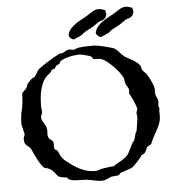

<svg xmlns="http://www.w3.org/2000/svg" viewBox="-60 -961 949 1033"><g transform="rotate(-5 414.5 -444.5)"><path d="M48.8 -245.1Q48.8 -251.5 52.2 -257.6Q55.7 -263.7 55.7 -271L43 -325.2Q43 -339.4 44.7 -356.9Q46.4 -374.5 48.8 -387.7Q52.7 -399.9 55.2 -413.8Q57.6 -427.7 59.1 -441.7Q60.5 -455.6 61 -468Q61.5 -480.5 61.5 -489.3Q66.9 -496.1 72.3 -501Q77.6 -505.9 82 -510.5Q86.4 -515.1 89.4 -521.2Q92.3 -527.3 93.8 -536.6L120.6 -564.5L133.3 -570.3Q136.2 -571.8 140.1 -577.1Q144 -582.5 148.2 -589.6Q152.3 -596.7 156.5 -603.3Q160.6 -609.9 164.6 -613.3Q192.4 -633.3 219.5 -650.4Q246.6 -667.5 278.8 -683.6Q281.2 -684.1 283.7 -685.1Q286.1 -685.5 288.3 -686Q290.5 -686.5 292 -686.5Q299.8 -687.5 304.7 -690.2Q309.6 -692.9 314 -695.6Q318.4 -698.2 323.5 -700.4Q328.6 -702.6 335.9 -702.6L359.9 -698.7L367.2 -702.6L385.3 -708Q407.2 -710.9 428 -711.4Q448.7 -711.9 470.2 -711.9Q477.1 -711.9 492.9 -709Q508.8 -706.1 526.1 -701.9Q543.5 -697.8 558.1 -693.4Q572.8 -689 577.6 -686.5Q591.8 -676.8 603.3 -663.1Q614.7 -649.4 627.4 -639.6Q635.3 -633.8 642.8 -629.9Q650.4 -626 657.7 -622.3Q665 -618.7 672.4 -614.5Q679.7 -610.4 686.5 -604Q689 -603 692.4 -600.1Q695.8 -597.2 699.2 -593.5Q702.6 -589.8 705.3 -586.7Q708 -583.5 709.5 -582L712.9 -566.9Q713.9 -561 718 -555.9Q722.2 -550.8 727.3 -545.7Q732.4 -540.5 737.1 -535.6Q741.7 -530.8 743.2 -525.4Q747.1 -519.5 752 -510.5Q756.8 -501.5 761.7 -491.2Q766.6 -481 770 -470.9Q773.4 -460.9 774.4 -453.6V-424.8Q776.4 -416.5 778.1 -411.6Q779.8 -406.7 783.2 -401.4Q785.2 -396 786.6 -390.9Q788.1 -385.7 788.1 -377.4Q788.1 -376.5 787.6 -374Q787.1 -371.6 786.9 -368.7Q786.6 -365.7 786.1 -363Q785.6 -360.4 785.6 -358.9L790.5 -346.2L788.1 -325.2Q789.1 -322.8 789.1 -319.3Q789.1 -315.9 789.1 -311.5Q789.1 -295.9 787.1 -283.9Q785.2 -272 783.2 -268.6Q777.8 -252.9 771 -239.7Q764.2 -226.6 756.8 -213.6Q749.5 -200.7 742.4 -187Q735.4 -173.3 729 -157.2Q726.1 -154.3 723.1 -152.8Q720.2 -151.4 717.3 -150.4Q714.4 -149.4 711.4 -147.5Q708.5 -145.5 706.1 -142.1Q704.6 -139.6 702.9 -135.7Q701.2 -131.8 699 -127.2Q696.8 -122.6 694.3 -118.2Q691.9 -113.8 689 -110.8L679.2 -105Q675.3 -105 671.6 -101.3Q668 -97.7 668 -94.7Q664.6 -90.3 658.2 -82.8Q651.9 -75.2 644.5 -67.1Q637.2 -59.1 630.4 -52.2Q623.5 -45.4 619.1 -42Q615.7 -40 613.3 -38.6Q610.8 -37.6 608.6 -36.6Q606.4 -35.6 605.5 -35.6L551.3 -17.1Q547.9 -13.2 546.4 -11Q544.9 -8.8 543.5 -7.8Q542 -6.8 540 -6.1Q538.1 -5.4 533.7 -4.4L501.5 -1.5L466.8 13.7Q462.4 14.6 458 15.1Q454.1 15.6 450 15.9Q445.8 16.1 441.9 16.1Q436.5 16.1 429 14.9Q421.4 13.7 413.1 12.2Q404.8 10.7 396.7 9Q388.7 7.3 382.3 5.9Q372.6 3.4 361.8 2.9Q351.1 2.4 340.3 2.4Q321.8 2.4 304.7 1.2Q287.6 0 271 -6.8L263.7 -17.1Q258.3 -18.6 251 -19.3Q243.7 -20 236.1 -21.5Q228.5 -22.9 221.9 -25.4Q215.3 -27.8 211.9 -32.7Q204.6 -41.5 200.2 -47.6Q195.8 -53.7 191.4 -58.3Q187 -63 180.4 -67.1Q173.8 -71.3 162.1 -76.2L147 -79.6Q142.1 -82 136.2 -89.4Q130.4 -96.7 124.5 -106.4Q118.7 -116.2 112.5 -127.4Q106.4 -138.7 101.6 -149.2Q96.7 -159.7 92.8 -168Q88.9 -176.3 86.9 -180.7Q82.5 -192.4 75.9 -197.5Q69.3 -202.6 63.5 -207.3Q57.6 -211.9 53.2 -219.7Q48.8 -227.5 48.8 -245.1ZM151.9 -354Q151.9 -344.2 155.5 -335.9Q159.2 -327.6 164.1 -319.8Q168.9 -312 173.1 -304.2Q177.2 -296.4 178.2 -287.1Q179.2 -285.6 179.2 -281.2L178.2 -257.8Q178.2 -253.4 179.2 -248Q180.2 -242.7 184.1 -237.3Q187 -231.9 190.4 -229.7Q193.8 -227.5 197 -225.3Q200.2 -223.1 202.9 -220.2Q205.6 -217.3 207 -210.9L207.5 -206.1Q207.5 -202.6 207.3 -199.7Q207 -196.8 207 -190.9Q207 -182.6 209.5 -177.2Q211.4 -171.9 216.8 -170.4Q222.2 -168.9 225.6 -164.6Q232.9 -145.5 240.2 -133.1Q247.6 -120.6 260.3 -109.9Q277.3 -96.2 295.2 -83.5Q313 -70.8 332 -60.8Q351.1 -50.8 372.1 -44.9Q393.1 -39.1 416.5 -39.1Q422.9 -39.1 427.2 -40Q431.6 -41 435.8 -42.5Q439.9 -43.9 444.3 -45.4Q448.7 -46.9 455.1 -48.3Q468.8 -50.3 486.1 -53Q503.4 -55.7 517.6 -55.7Q527.8 -63.5 540.5 -70.3Q553.2 -77.1 565.7 -84.7Q578.1 -92.3 588.6 -101.6Q599.1 -110.8 605.5 -123.5L630.9 -174.8Q637.7 -179.7 640.9 -187.5Q644 -195.3 646 -203.6Q647.9 -211.9 650.1 -220.2Q652.3 -228.5 657.7 -234.9L668 -302.2Q668 -310.1 666.7 -316.9Q665.5 -323.7 665.5 -333.5L671.4 -349.6Q671.4 -357.4 667.7 -368.4Q664.1 -379.4 658.9 -390.9Q653.8 -402.3 648.4 -413.3Q643.1 -424.3 639.2 -431.6L634.3 -439.9L636.7 -453.6Q636.7 -460.9 634.3 -466.6Q631.8 -472.2 628.9 -476.8Q626 -481.4 623 -486.1Q620.1 -490.7 619.1 -496.6L614.7 -520.5Q610.4 -534.2 596.7 -552.5Q583 -570.8 565.9 -588.4Q548.8 -606 531.2 -619.4Q513.7 -632.8 501.5 -636.2Q494.1 -638.7 481.4 -639.2Q468.8 -639.6 460.9 -639.6L448.2 -655.3Q444.8 -656.7 436.3 -659.4Q427.7 -662.1 418.2 -664.8Q408.7 -667.5 399.4 -669.2Q390.1 -670.9 385.3 -670.9Q375.5 -670.9 360.1 -668.9Q344.7 -667 328.6 -663.1Q312.5 -659.2 298.8 -653.3Q285.2 -647.5 278.8 -639.6L276.4 -631.8Q272.5 -628.9 268.3 -627.2Q264.2 -625.5 260.5 -623.3Q256.8 -621.1 254.2 -617.9Q251.5 -614.7 250 -608.4Q238.8 -605.5 234.6 -603Q230.5 -600.6 228.8 -597.7Q227.1 -594.7 225.1 -591.1Q223.1 -587.4 216.3 -582Q197.3 -569.3 185.5 -549.3Q173.8 -529.3 167.7 -505.9Q161.6 -482.4 159.4 -457.8Q157.2 -433.1 157.2 -412.1L159.7 -377.4Q159.7 -373 155.8 -366.9Q151.9 -360.8 151.9 -354ZM339.8 -787.6Q346.2 -805.2 358.2 -817.6Q370.1 -830.1 384.8 -840.1Q399.4 -850.1 415.5 -858.4Q431.6 -866.7 446.3 -875.5Q455.6 -881.3 463.4 -886.7Q471.2 -892.1 478.8 -896.2Q486.3 -900.4 494.1 -902.8Q502 -905.3 510.7 -905.3Q523.9 -905.3 539.6 -898.9Q543.5 -897.9 545.4 -897Q546.4 -894.5 548.1 -886.5Q549.8 -878.4 549.8 -874V-872.1L548.8 -870.1Q548.3 -869.1 547.9 -868.2Q547.4 -867.2 547.4 -866.7Q544.9 -860.4 543.5 -857.4Q542 -854.5 537.1 -850.1Q532.7 -846.2 528.3 -844.5Q523.9 -842.8 520 -841.6Q516.1 -840.3 512 -839.1Q507.8 -837.9 503.4 -835.4Q501.5 -834.5 496.8 -830.8Q492.2 -827.1 491.2 -826.7Q482.4 -819.8 474.6 -814.9Q466.8 -810.1 459 -806.2Q451.2 -802.2 443.1 -798.1Q435.1 -793.9 426.3 -789.1Q425.3 -788.1 422.4 -785.9Q419.4 -783.7 416 -781Q412.6 -778.3 409.9 -776.1Q407.2 -773.9 406.2 -773.4Q403.8 -772 397.7 -769Q391.6 -766.1 384.8 -763.2Q377.9 -760.3 371.6 -757.6Q365.2 -754.9 362.8 -753.9Q361.8 -754.9 361.3 -754.9Q360.8 -754.9 360.4 -755.4Q353 -757.8 345.7 -764.9Q338.4 -772 338.4 -781.2Q338.4 -784.7 339.8 -787.6ZM486.3 -787.6Q492.7 -805.2 504.6 -817.6Q516.6 -830.1 531.2 -840.1Q545.9 -850.1 562 -858.4Q578.1 -866.7 592.8 -875.5Q602.1 -881.3 609.9 -886.7Q617.7 -892.1 625.2 -896.2Q632.8 -900.4 640.6 -902.8Q648.4 -905.3 657.2 -905.3Q670.4 -905.3 686 -898.9Q689.9 -897.9 691.9 -897Q692.9 -894.5 694.6 -886.5Q696.3 -878.4 696.3 -874V-872.1L695.3 -870.1Q694.8 -869.1 694.3 -868.2Q693.8 -867.2 693.8 -866.7Q691.4 -860.4 689.9 -857.4Q688.5 -854.5 683.6 -850.1Q679.2 -846.2 674.8 -844.5Q670.4 -842.8 666.5 -841.6Q662.6 -840.3 658.4 -839.1Q654.3 -837.9 649.9 -835.4Q647.9 -834.5 643.3 -830.8Q638.7 -827.1 637.7 -826.7Q628.9 -819.8 621.1 -814.9Q613.3 -810.1 605.5 -806.2Q597.7 -802.2 589.6 -798.1Q581.5 -793.9 572.8 -789.1Q571.8 -788.1 568.8 -785.9Q565.9 -783.7 562.5 -781Q559.1 -778.3 556.4 -776.1Q553.7 -773.9 552.7 -773.4Q550.3 -772 544.2 -769Q538.1 -766.1 531.2 -763.2Q524.4 -760.3 518.1 -757.6Q511.7 -754.9 509.3 -753.9Q508.3 -754.9 507.8 -754.9Q507.3 -754.9 506.8 -755.4Q499.5 -757.8 492.2 -764.9Q484.9 -772 484.9 -781.2Q484.9 -784.7 486.3 -787.6Z"/></g></svg>

Font: IM FELL English
Style: Regular
Weight: 400
Designer: Igino Marini
Foundry: Igino Marini
Version: 3.00